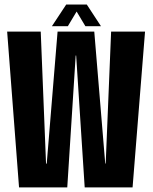

<svg xmlns="http://www.w3.org/2000/svg" viewBox="-20 -812 662 832"><path d="M62.5 0H271.5L308 -571.5H310L347 0H554.5L608.5 -675H461.5L438 -103.5H436L388.5 -675H229.5L182.5 -103H179.5L156.5 -675H11ZM205 -698.5H274L312 -762L350 -698.5H417.5L356 -792.5H267Z"/></svg>

Font: Anybody ExtraCondensed
Style: Bold
Weight: 700
Width: 2
Version: Version 1.113;gftools[0.9.25]